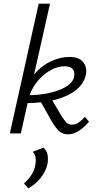

<svg xmlns="http://www.w3.org/2000/svg" viewBox="-20 -731 534 1052"><path d="M34 0 192 -711H254L94 0ZM352 5Q322 5 301.5 -15Q281 -35 259 -74L196 -186L257 -197L318 -94Q332 -72 343.5 -60Q355 -48 374 -48Q394 -48 411.5 -60Q429 -72 445 -91L468 -64Q439 -31 410.5 -13Q382 5 352 5ZM120 -166 121 -209Q197 -209 254.5 -222.5Q312 -236 346.5 -259Q381 -282 386 -311Q391 -338 378 -353Q365 -368 333 -368Q296 -368 255 -345Q214 -322 181 -280.5Q148 -239 135 -183H103Q119 -261 159.5 -313.5Q200 -366 253.5 -392.5Q307 -419 360 -419Q412 -419 435 -391.5Q458 -364 451 -324Q442 -276 400 -240.5Q358 -205 287 -185.5Q216 -166 120 -166ZM135 301 111 274Q135 254 151.5 228.5Q168 203 173 175Q178 150 174.5 130.5Q171 111 159 101L218 78Q236 93 240.5 116.5Q245 140 240 168Q235 192 220.5 217.5Q206 243 184 264.5Q162 286 135 301Z"/></svg>

Font: Ysabeau Infant
Style: Italic
Weight: 400
Italic angle: -12°
Designer: Christian Thalmann (Catharsis Fonts)
Version: Version 2.001;gftools[0.9.30]; featfreeze: ss01,ss02,lnum